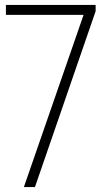

<svg xmlns="http://www.w3.org/2000/svg" viewBox="-20 -760 436 780"><path d="M77 0 319.5 -699.5H4V-740H368.5V-714.5L122 0Z"/></svg>

Font: Encode Sans Condensed Condensed ExtraLight
Style: Regular
Weight: 200
Width: 3
Designer: Multiple Designers
Foundry: Impallari Type
Version: Version 3.000; ttfautohint (v1.8.3) -l 8 -r 50 -G 200 -x 14 